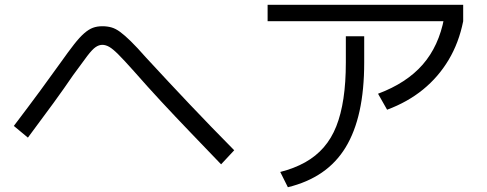

<svg xmlns="http://www.w3.org/2000/svg" viewBox="-20 -742 2040 805"><path d="M907 -53Q837 -126 775 -190.5Q713 -255 655.5 -317Q598 -379 541 -444Q500 -490 476.5 -513.5Q453 -537 438 -545.5Q423 -554 409 -554Q395 -554 381 -544.5Q367 -535 346 -507.5Q325 -480 286 -426Q250 -373 204.5 -310.5Q159 -248 97 -165L38 -214Q101 -297 148.5 -361.5Q196 -426 233 -478Q267 -526 290.5 -556Q314 -586 333 -602.5Q352 -619 369.5 -625.5Q387 -632 409 -632Q430 -632 447.5 -627Q465 -622 484 -608Q503 -594 529 -568.5Q555 -543 591 -502Q686 -399 775.5 -304.5Q865 -210 962 -112Z M1155 -21Q1214 -36 1259.5 -61.5Q1305 -87 1337.5 -124.5Q1370 -162 1390 -212.5Q1410 -263 1420 -329.5Q1430 -396 1430 -480V-590H1507V-480Q1507 -365 1487.5 -276.5Q1468 -188 1429 -124Q1390 -60 1329.5 -18.5Q1269 23 1187 43ZM1102 -653V-722H1922V-653ZM1565 -349Q1685 -394 1752.5 -471.5Q1820 -549 1842 -666L1922 -653Q1904 -563 1861 -491Q1818 -419 1753.5 -366.5Q1689 -314 1603 -282Z"/></svg>

Font: M PLUS 2 Thin
Style: Regular
Weight: 400
Version: Version 1.001